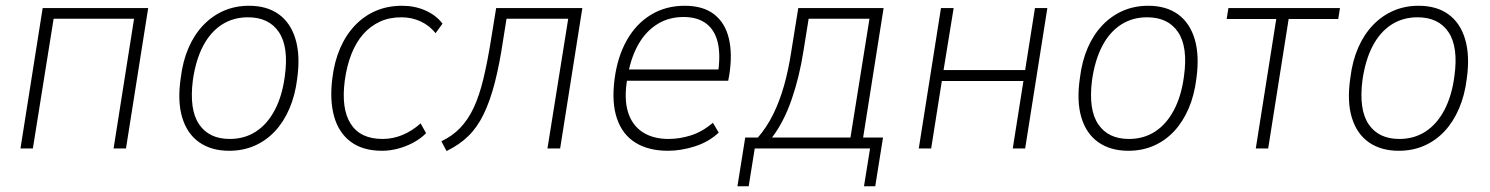

<svg xmlns="http://www.w3.org/2000/svg" viewBox="-20 -515 5168 666"><path d="M51 0 128 -487H494L417 0H374L445 -450H166L94 0Z M775 8Q713 8 671 -21.5Q629 -51 612 -107.5Q595 -164 607 -245Q614 -303 634 -349Q654 -395 685 -427.5Q716 -460 756 -477.5Q796 -495 844 -495Q906 -495 947 -465.5Q988 -436 1005 -379.5Q1022 -323 1011 -243Q1004 -185 984 -138.5Q964 -92 933.5 -59.5Q903 -27 863 -9.5Q823 8 775 8ZM777 -33Q828 -33 867.5 -58.5Q907 -84 933 -133Q959 -182 968 -251Q982 -352 947.5 -403.5Q913 -455 840 -455Q789 -455 749.5 -429.5Q710 -404 684.5 -355.5Q659 -307 649 -237Q636 -135 670.5 -84Q705 -33 777 -33Z M1305 8Q1239 8 1197 -23Q1155 -54 1139 -111Q1123 -168 1133 -245Q1140 -302 1160 -348Q1180 -394 1211.5 -427Q1243 -460 1284 -477.5Q1325 -495 1375 -495Q1419 -495 1456 -478.5Q1493 -462 1515 -433L1491 -400Q1469 -427 1438.5 -441Q1408 -455 1372 -455Q1330 -455 1297 -439.5Q1264 -424 1239.5 -396Q1215 -368 1199 -327.5Q1183 -287 1176 -236Q1163 -138 1196.5 -85.5Q1230 -33 1307 -33Q1343 -33 1376.5 -47Q1410 -61 1439 -87L1458 -53Q1439 -34 1414 -20.5Q1389 -7 1361 0.5Q1333 8 1305 8Z M1529 9 1511 -25Q1549 -43 1576 -71Q1603 -99 1622.5 -140Q1642 -181 1656.5 -240.5Q1671 -300 1684 -382L1701 -487H2000L1923 0H1879L1951 -450H1737L1726 -381Q1713 -293 1696.5 -229Q1680 -165 1658 -119.5Q1636 -74 1605 -43.5Q1574 -13 1529 9Z M2297 8Q2230 8 2184.5 -20Q2139 -48 2120 -104Q2101 -160 2112 -242Q2122 -318 2154 -375Q2186 -432 2237.5 -463.5Q2289 -495 2355 -495Q2419 -495 2457 -465.5Q2495 -436 2508 -382.5Q2521 -329 2510 -257L2506 -235H2139L2146 -274H2490L2470 -258Q2480 -323 2470 -366.5Q2460 -410 2430 -433Q2400 -456 2351 -456Q2300 -456 2260.5 -431.5Q2221 -407 2195.5 -363Q2170 -319 2159 -260L2156 -243Q2144 -174 2158 -127.5Q2172 -81 2208.5 -57Q2245 -33 2299 -33Q2338 -33 2377 -45.5Q2416 -58 2453 -89L2473 -55Q2439 -23 2391 -7.5Q2343 8 2297 8Z M2538 131 2565 -38H2609Q2640 -74 2662 -118.5Q2684 -163 2699.5 -217.5Q2715 -272 2725 -338L2749 -487H3045L2974 -38H3043L3016 131H2977L2998 0H2598L2577 131ZM2658 -38H2930L2996 -450H2785L2767 -338Q2753 -248 2726 -170Q2699 -92 2658 -38Z M3167 0 3244 -487H3288L3253 -272H3536L3570 -487H3613L3536 0H3493L3530 -234H3247L3210 0Z M3894 8Q3832 8 3790 -21.5Q3748 -51 3731 -107.5Q3714 -164 3726 -245Q3733 -303 3753 -349Q3773 -395 3804 -427.5Q3835 -460 3875 -477.5Q3915 -495 3963 -495Q4025 -495 4066 -465.5Q4107 -436 4124 -379.5Q4141 -323 4130 -243Q4123 -185 4103 -138.5Q4083 -92 4052.5 -59.5Q4022 -27 3982 -9.5Q3942 8 3894 8ZM3896 -33Q3947 -33 3986.5 -58.5Q4026 -84 4052 -133Q4078 -182 4087 -251Q4101 -352 4066.5 -403.5Q4032 -455 3959 -455Q3908 -455 3868.5 -429.5Q3829 -404 3803.5 -355.5Q3778 -307 3768 -237Q3755 -135 3789.5 -84Q3824 -33 3896 -33Z M4336 0 4407 -449H4235L4241 -487H4628L4622 -449H4450L4379 0Z M4832 8Q4770 8 4728 -21.5Q4686 -51 4669 -107.5Q4652 -164 4664 -245Q4671 -303 4691 -349Q4711 -395 4742 -427.5Q4773 -460 4813 -477.5Q4853 -495 4901 -495Q4963 -495 5004 -465.5Q5045 -436 5062 -379.5Q5079 -323 5068 -243Q5061 -185 5041 -138.5Q5021 -92 4990.5 -59.5Q4960 -27 4920 -9.5Q4880 8 4832 8ZM4834 -33Q4885 -33 4924.5 -58.5Q4964 -84 4990 -133Q5016 -182 5025 -251Q5039 -352 5004.5 -403.5Q4970 -455 4897 -455Q4846 -455 4806.5 -429.5Q4767 -404 4741.5 -355.5Q4716 -307 4706 -237Q4693 -135 4727.5 -84Q4762 -33 4834 -33Z"/></svg>

Font: Nunito Sans 10pt SemiCondensed ExtraLight
Style: Italic
Weight: 250
Width: 4
Italic angle: -9°
Designer: Vernon Adams
Foundry: Vernon Adams
Version: Version 3.101;gftools[0.9.27]